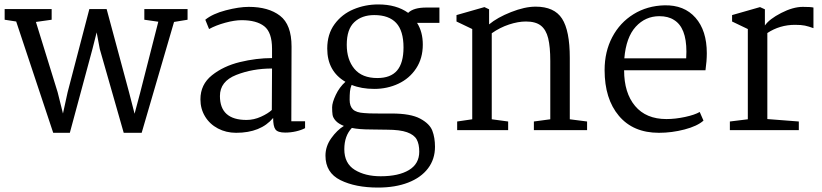

<svg xmlns="http://www.w3.org/2000/svg" viewBox="-20 -587 3709 866"><path d="M1 -498V-546H213V-498L142 -488L240 -171L264 -75L285 -171L383 -546H461L562 -171L587 -74L612 -168L694 -489L631 -498V-546H826V-498L765 -488L619 12H538L430 -366L416 -441L397 -366L295 12H220L53 -490Z M1295 -377 1294 -40H1356V-9Q1339 0 1315 5.5Q1291 11 1266 11Q1233 11 1222.5 -3Q1212 -17 1212 -55Q1156 12 1045 12Q1000 12 963 -7.5Q926 -27 905 -61.5Q884 -96 884 -139Q884 -206 936 -247.5Q988 -289 1062 -307Q1136 -325 1207 -325V-367Q1207 -441 1172 -468.5Q1137 -496 1070 -496Q1038 -496 996 -484.5Q954 -473 923 -456L906 -498Q939 -525 998.5 -540.5Q1058 -556 1102 -556Q1191 -556 1243 -516Q1295 -476 1295 -377ZM972 -154Q972 -46 1092 -46Q1125 -46 1157 -60.5Q1189 -75 1206 -91L1207 -278Q1119 -278 1045.5 -249Q972 -220 972 -154Z M1821 -529Q1845 -553 1903 -553H1962V-484H1861Q1887 -443 1887 -386Q1887 -324 1857 -278.5Q1827 -233 1777 -209.5Q1727 -186 1668 -186Q1610 -186 1566 -204Q1560 -190 1558.5 -174.5Q1557 -159 1557 -137Q1557 -108 1572 -93.5Q1587 -79 1623 -77Q1639 -75 1690 -75H1747Q1832 -75 1875 -52Q1918 -29 1930 2.5Q1942 34 1942 75Q1942 131 1910.5 172.5Q1879 214 1821 236.5Q1763 259 1685 259Q1583 259 1515.5 225.5Q1448 192 1448 115Q1448 73 1474 36.5Q1500 0 1531 -19Q1506 -29 1494 -42.5Q1482 -56 1480 -69Q1478 -82 1478 -103Q1478 -124 1494.5 -159Q1511 -194 1538 -218Q1456 -266 1456 -368Q1456 -433 1489 -478Q1522 -523 1574.5 -545Q1627 -567 1686 -567Q1768 -567 1821 -529ZM1544 -385Q1544 -318 1578.5 -276.5Q1613 -235 1682 -235Q1742 -235 1771 -269Q1800 -303 1800 -373Q1800 -448 1767 -483.5Q1734 -519 1668 -519Q1612 -519 1578 -487Q1544 -455 1544 -385ZM1533 86Q1533 150 1580 179Q1627 208 1697 208Q1778 208 1824.5 180Q1871 152 1871 97Q1871 63 1859.5 42Q1848 21 1816 9.5Q1784 -2 1725 -2L1656 -3Q1599 -3 1567 -10Q1533 26 1533 86Z M2110 -49V-456L2039 -490V-519L2165 -555L2186 -545V-477Q2223 -508 2285 -532.5Q2347 -557 2396 -557Q2480 -557 2515 -503Q2550 -449 2550 -326V-49L2628 -39V0H2388V-39L2462 -49V-312Q2462 -376 2452.5 -414.5Q2443 -453 2419.5 -471.5Q2396 -490 2352 -490Q2317 -490 2276 -476.5Q2235 -463 2198 -437V-49L2272 -39V0H2042V-39Z M3168 -347Q3168 -312 3162 -270H2795Q2795 -168 2844.5 -109Q2894 -50 2986 -50Q3026 -50 3070 -59.5Q3114 -69 3136 -82L3153 -43Q3125 -18 3067.5 -3Q3010 12 2952 12Q2836 12 2771.5 -64.5Q2707 -141 2707 -271Q2707 -354 2741.5 -419.5Q2776 -485 2837.5 -523Q2899 -561 2977 -563Q3066 -565 3117 -507Q3168 -449 3168 -347ZM2796 -324H3075Q3076 -334 3076 -354Q3076 -463 3020 -497Q2994 -514 2954 -514Q2891 -514 2847.5 -466.5Q2804 -419 2796 -324Z M3353 -49V-456L3282 -490V-519L3408 -555L3430 -545V-472Q3450 -501 3503.5 -528.5Q3557 -556 3601 -556Q3637 -556 3649 -553V-460Q3627 -468 3610.5 -471.5Q3594 -475 3566 -475Q3497 -475 3441 -438V-50L3583 -39V0H3272V-39Z"/></svg>

Font: Martel
Style: Regular
Weight: 400
Designer: Dan Reynolds
Foundry: Dan Reynolds
Version: Version 1.001; ttfautohint (v1.1) -l 5 -r 5 -G 72 -x 0 -D la